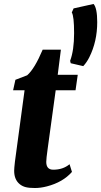

<svg xmlns="http://www.w3.org/2000/svg" viewBox="-20 -943 513 973"><path d="M250 -83Q299.3 -83 332.5 -110.8L344.7 -71.8Q298.8 -19.5 217.8 1.5Q186 9.8 157 9.8Q127.9 9.8 111.1 5.6Q94.2 1.5 81.1 -8.8Q51.8 -31.7 51.8 -77.6Q51.8 -90.3 55.7 -124L104.5 -485.4H46.4L58.1 -538.6L117.7 -561.5Q155.3 -594.2 196.3 -691.4H288.6L272.5 -564H374L362.8 -485.4H262.2L221.7 -190.4Q214.4 -138.2 214.4 -122.6Q214.4 -83 250 -83ZM454.1 -922.9Q472.7 -902.3 472.7 -830.6Q472.7 -732.9 432.6 -652.8Q419.4 -626.5 401.9 -607.9L338.4 -622.6L335.4 -634.8Q355.5 -688 355.5 -774.7Q355.5 -861.3 343.8 -879.9L353 -900.4Z"/></svg>

Font: Merriweather
Style: Heavy Italic
Weight: 900
Italic angle: -7°
Designer: Eben Sorkin
Foundry: Eben Sorkin
Version: Version 1.001